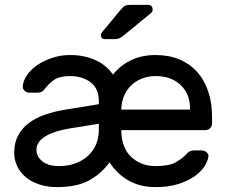

<svg xmlns="http://www.w3.org/2000/svg" viewBox="-20 -755 933 785"><path d="M38 0ZM38 -131Q38 -171 54 -201Q70 -231 98 -252Q126 -273 163.5 -286Q201 -299 243 -306L384 -329V-342Q384 -393 350.5 -418.5Q317 -444 267 -444Q223 -444 200.5 -428Q178 -412 162 -390Q156 -382 149 -379Q142 -376 130 -376H100Q89 -376 80.5 -384Q72 -392 73 -403Q75 -425 90.5 -448Q106 -471 132.5 -489Q159 -507 193.5 -518.5Q228 -530 267 -530Q324 -530 369.5 -509.5Q415 -489 442 -450Q471 -487 515 -508.5Q559 -530 616 -530Q670 -530 712.5 -512.5Q755 -495 785 -462Q815 -429 831 -382Q847 -335 847 -277V-250Q847 -239 839 -231Q831 -223 820 -223H476V-217Q478 -149 517.5 -112.5Q557 -76 616 -76Q671 -76 698.5 -91.5Q726 -107 743 -126Q751 -134 757 -137Q763 -140 775 -140H805Q816 -140 825 -132Q834 -124 832 -113Q829 -95 815 -73.5Q801 -52 774.5 -33.5Q748 -15 708.5 -2.5Q669 10 616 10Q553 10 505.5 -17Q458 -44 428 -91Q392 -43 342.5 -16.5Q293 10 212 10Q173 10 140.5 -1Q108 -12 85.5 -30.5Q63 -49 50.5 -75Q38 -101 38 -131ZM222 -76Q258 -76 288 -87Q318 -98 339.5 -117.5Q361 -137 372.5 -164Q384 -191 384 -224V-249L266 -230Q203 -220 166 -198Q129 -176 129 -141Q129 -130 134 -119Q139 -108 150 -98Q161 -88 178.5 -82Q196 -76 222 -76ZM476 -307H757V-310Q757 -371 718.5 -407.5Q680 -444 616 -444Q587 -444 562 -434.5Q537 -425 518 -407.5Q499 -390 488 -365Q477 -340 476 -310ZM474 -716Q485 -729 492.5 -732Q500 -735 511 -735H585Q604 -735 604 -715Q604 -708 599 -703L488 -612Q480 -605 471 -600Q462 -595 446 -595H409Q393 -595 393 -611Q393 -619 398 -624Z"/></svg>

Font: Rubik
Style: Regular
Weight: 400
Designer: Hubert & Fischer
Foundry: Hubert & Fischer
Version: Version 1.002; ttfautohint (v1.6)